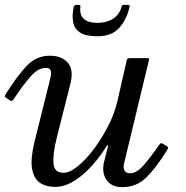

<svg xmlns="http://www.w3.org/2000/svg" viewBox="-22 -759 763 789"><path d="M2.5 -374Q50.5 -450 89.5 -490Q128.5 -530 182.5 -530Q232 -530 257.5 -500.2Q283 -470.5 265.5 -408L210.5 -190Q195 -127.5 197.8 -88.2Q200.5 -49 239 -49Q264.5 -49 297.5 -75.8Q330.5 -102.5 363.5 -146.2Q396.5 -190 422.8 -241.8Q449 -293.5 460.5 -343.5L499 -512.5Q501 -520 511 -520H581.5Q589 -520 590.2 -518.8Q591.5 -517.5 590 -511.5L487 -84Q484 -71 489.2 -59Q494.5 -47 513 -47Q540 -47 569 -80.8Q598 -114.5 628 -158Q635 -168 638.2 -170Q641.5 -172 647.5 -168L660 -160.5Q667.5 -156 668.8 -153.5Q670 -151 663.5 -140.5Q622.5 -74 581.5 -32Q540.5 10 480 10Q435.5 10 415.2 -20.5Q395 -51 406 -95L420 -150Q423 -161.5 420.8 -162.5Q418.5 -163.5 414.5 -156.5Q369.5 -84 313.5 -37.5Q257.5 9 204.5 9Q166 9 141 -8.8Q116 -26.5 109.5 -67.5Q103 -108.5 120.5 -179L181.5 -424Q184 -434 186.8 -447Q189.5 -460 186 -470Q182.5 -480 165.5 -480Q135 -480 104.5 -445.5Q74 -411 40 -360Q35 -352 30.5 -347Q26 -342 19.5 -346L7 -354Q-1.5 -359.5 -2 -362.8Q-2.5 -366 2.5 -374ZM379 -610Q331 -610 307.5 -625Q284 -640 278.8 -666.8Q273.5 -693.5 280.5 -729.5Q282.5 -739 294 -739H301Q309.5 -739 308.5 -731Q304 -697.5 322.8 -681.2Q341.5 -665 378 -665Q412.5 -665 438.5 -679.5Q464.5 -694 475.5 -724.5Q478 -731.5 478.8 -735.2Q479.5 -739 488.5 -739H502Q510 -739 510.8 -736.8Q511.5 -734.5 509.5 -727Q496.5 -674.5 465.8 -642.2Q435 -610 379 -610Z"/></svg>

Font: Besley
Style: Italic
Weight: 400
Italic angle: -13°
Designer: Owen Earl
Foundry: indestructible type*
Version: Version 4.000; ttfautohint (v1.8.4.7-5d5b)